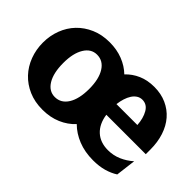

<svg xmlns="http://www.w3.org/2000/svg" viewBox="-82 -751 1019 1019"><g transform="rotate(45 427.5 -242.0)"><path d="M28 -243Q28 -295 45.5 -341Q63 -387 95.5 -421Q128 -455 174 -475Q220 -495 278 -495Q332 -495 376.5 -477.5Q421 -460 453 -429Q482 -460 522 -477.5Q562 -495 613 -495Q664 -495 705 -476.5Q746 -458 774.5 -425Q803 -392 818 -346Q833 -300 833 -245V-210H537Q546 -149 582 -116Q618 -83 676 -83Q716 -83 751.5 -98.5Q787 -114 816 -140L802 -27Q774 -9 738.5 1Q703 11 658 11Q596 11 546 -9Q496 -29 461 -64Q429 -29 382.5 -9Q336 11 278 11Q220 11 174 -9Q128 -29 95.5 -63.5Q63 -98 45.5 -144.5Q28 -191 28 -243ZM181 -243Q181 -168 207 -125.5Q233 -83 277 -83Q323 -83 349.5 -125.5Q376 -168 376 -243Q376 -316 349.5 -358.5Q323 -401 277 -401Q233 -401 207 -358.5Q181 -316 181 -243ZM692 -288Q689 -336 670 -369Q651 -402 616 -402Q599 -402 585 -393Q571 -384 561 -368.5Q551 -353 544.5 -332.5Q538 -312 535 -288Z"/></g></svg>

Font: LT Museum
Style: Bold
Weight: 700
Designer: Daniel Lyons
Foundry: LyonsType
Version: Version 1.010